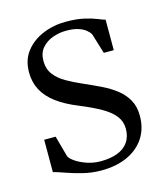

<svg xmlns="http://www.w3.org/2000/svg" viewBox="-88 -608 598 688"><g transform="rotate(-15 211.0 -264.0)"><path d="M204.5 10.5Q169.5 10.5 136.5 2.2Q103.5 -6 77 -15.5Q50.5 -25 34.5 -29V-149H77L98.5 -71Q102.5 -61.5 119.2 -50Q136 -38.5 160.2 -30.2Q184.5 -22 210.5 -22Q247 -22 273.2 -32Q299.5 -42 313.5 -62.2Q327.5 -82.5 327.5 -111.5Q327.5 -138 312 -158.5Q296.5 -179 265.2 -197Q234 -215 186.5 -234.5Q138 -254 106.8 -277.5Q75.5 -301 60 -330.2Q44.5 -359.5 44.5 -396Q44.5 -442 69 -473.2Q93.5 -504.5 133.2 -521Q173 -537.5 218.5 -537.5Q258 -537.5 285.2 -531.2Q312.5 -525 330.2 -517.8Q348 -510.5 358.5 -507.5V-394.5H321.5L298.5 -469.5Q294 -477.5 283.8 -486Q273.5 -494.5 256 -500.2Q238.5 -506 213 -506Q187.5 -506.5 162.5 -497.8Q137.5 -489 121.2 -470.5Q105 -452 105 -422Q105 -392 121 -371.2Q137 -350.5 163.5 -335.5Q190 -320.5 221 -307Q253 -293 283 -278.5Q313 -264 336.5 -245.8Q360 -227.5 374 -202.8Q388 -178 388 -143.5Q388 -96 365.2 -61.5Q342.5 -27 301.2 -8.2Q260 10.5 204.5 10.5Z"/></g></svg>

Font: Merriweather 96pt Light
Style: Regular
Weight: 300
Version: Version 2.100